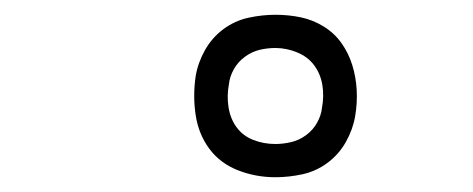

<svg xmlns="http://www.w3.org/2000/svg" viewBox="-20 -790 640 260"><path d="M353 -550Q326 -550 302 -559.5Q278 -569 263.5 -588.5Q249 -608 245 -634Q241 -660 245 -687Q248 -705 257.5 -722Q267 -739 282.5 -750.5Q298 -762 316.5 -766Q335 -770 353 -770Q371 -770 387.5 -766.5Q404 -763 418.5 -754Q433 -745 442.5 -731.5Q452 -718 457 -702Q462 -686 463 -668.5Q464 -651 461 -633Q458 -615 448.5 -598Q439 -581 423.5 -569.5Q408 -558 389.5 -554Q371 -550 353 -550ZM353 -595Q363 -595 374 -597.5Q385 -600 394.5 -607Q404 -614 409.5 -624Q415 -634 416 -644Q419 -660 416.5 -675Q414 -690 405.5 -701.5Q397 -713 382.5 -719Q368 -725 353 -725Q342 -725 331.5 -722.5Q321 -720 311.5 -713Q302 -706 296.5 -696Q291 -686 290 -676Q287 -660 289.5 -644.5Q292 -629 300.5 -617.5Q309 -606 323 -600.5Q337 -595 353 -595Z"/></svg>

Font: Iosevka Curly XLtEx
Style: Italic
Weight: 200
Width: 7
Italic angle: -9°
Monospace: yes
Designer: Belleve Invis
Foundry: Belleve Invis
Version: Version 11.1.0; ttfautohint (v1.8.3)